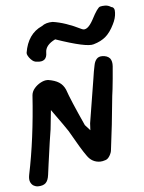

<svg xmlns="http://www.w3.org/2000/svg" viewBox="-63 -948 804 1069"><g transform="rotate(-5 339.5 -414.0)"><path d="M160 -621Q152 -621 143 -625Q135 -629 126 -638.5Q117 -648 111.5 -658.5Q106 -669 107 -675Q124 -780 205 -816Q228 -834 266 -834Q337 -824 425 -780Q455 -765 489 -828Q522 -892 537 -896Q548 -899 565 -899Q582 -899 599 -888Q619 -885 617 -855Q616 -824 599 -791Q578 -748 551.5 -725Q525 -702 483 -690Q443 -677 272 -736Q216 -709 216 -667Q216 -613 160 -621ZM104 71Q95 71 83 65Q71 59 64 44Q57 29 62 3Q103 -194 119 -437Q121 -458 136 -475.5Q151 -493 171 -503.5Q191 -514 207 -514H213Q251 -508 273.5 -493.5Q296 -479 308 -452Q328 -393 395 -246L423 -215L425 -253L465 -500Q468 -520 471 -538.5Q474 -557 478 -574Q482 -595 493 -607.5Q504 -620 524 -620Q553 -620 568 -603Q580 -587 578 -559L572 -490Q569 -456 566 -432Q563 -408 561 -394Q545 -225 528 -97Q527 -81 516.5 -63.5Q506 -46 493 -42Q475 -36 463 -36Q417 -36 390 -76Q376 -95 354 -131.5Q332 -168 302 -221Q297 -229 275 -260.5Q253 -292 214 -346L203 -240Q199 -217 192 -169Q185 -121 175 -48L167 12Q163 44 148.5 57.5Q134 71 104 71Z"/></g></svg>

Font: Mansalva
Style: Regular
Weight: 400
Designer: Carolina Short
Foundry: Carolina Short
Version: Version 2.112; ttfautohint (v1.8.4.7-5d5b)